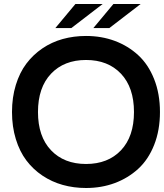

<svg xmlns="http://www.w3.org/2000/svg" viewBox="-20 -920 822 960"><path d="M410.2 -740.2Q487.3 -740.2 553.7 -715.6Q620.1 -690.9 670.9 -644.3Q721.7 -597.7 750.7 -524.4Q779.8 -451.2 779.8 -359.9Q779.8 -268.6 750.7 -195.3Q721.7 -122.1 670.9 -75.7Q620.1 -29.3 553.7 -4.6Q487.3 20 410.2 20Q348.6 20 293.7 4.6Q238.8 -10.7 192.1 -42Q145.5 -73.2 111.8 -117.9Q78.1 -162.6 59.1 -224.6Q40 -286.6 40 -359.9Q40 -433.1 59.1 -495.1Q78.1 -557.1 111.8 -601.8Q145.5 -646.5 191.9 -678Q238.3 -709.5 293.5 -724.9Q348.6 -740.2 410.2 -740.2ZM235.1 -551.3Q169.9 -482.4 169.9 -359.9Q169.9 -237.3 235.1 -168.7Q300.3 -100.1 410.2 -100.1Q520 -100.1 585 -168.7Q649.9 -237.3 649.9 -359.9Q649.9 -482.4 585 -551.3Q520 -620.1 410.2 -620.1Q300.3 -620.1 235.1 -551.3ZM683.1 -899.9 526.9 -779.8H446.8L546.9 -899.9ZM493.2 -899.9 336.9 -779.8H256.8L356.9 -899.9Z"/></svg>

Font: Miedinger*
Style: Bold
Weight: 700
Version: Version 001.000